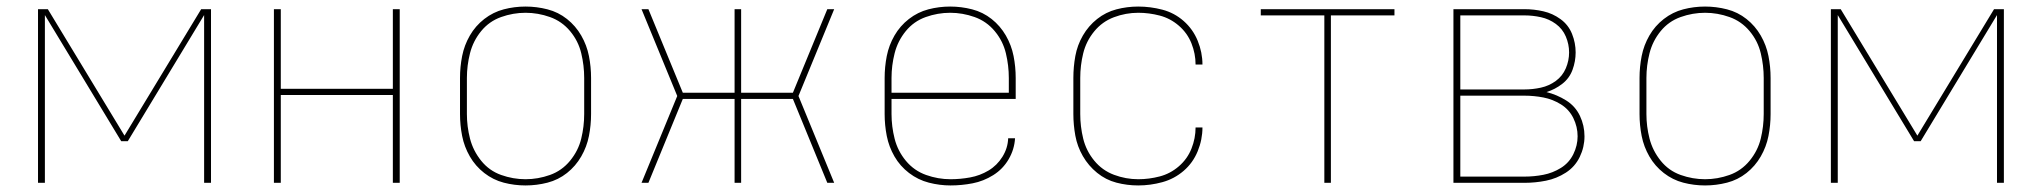

<svg xmlns="http://www.w3.org/2000/svg" viewBox="-20 -558 6232 586"><path d="M96 0H117V-512L350 -127H370L603 -512V0H624V-530H594L360 -144L126 -530H96Z M816 0H837V-268H1179V0H1200V-530H1179V-287H837V-530H816Z M1584 8Q1618 8 1651 -0.5Q1684 -9 1710.5 -30Q1737 -51 1754 -80.5Q1771 -110 1777.5 -143Q1784 -176 1784 -210V-320Q1784 -354 1777.5 -387Q1771 -420 1754 -449.5Q1737 -479 1710.5 -500Q1684 -521 1651 -529.5Q1618 -538 1584 -538Q1550 -538 1517.5 -529.5Q1485 -521 1458 -500Q1431 -479 1414 -449.5Q1397 -420 1390.5 -387Q1384 -354 1384 -320V-210Q1384 -176 1390.5 -143Q1397 -110 1414 -80.5Q1431 -51 1458 -30Q1485 -9 1517.5 -0.5Q1550 8 1584 8ZM1584 -11Q1546 -11 1509.5 -24Q1473 -37 1448.5 -67.5Q1424 -98 1414.5 -135Q1405 -172 1405 -210V-320Q1405 -358 1414.5 -395.5Q1424 -433 1448.5 -463Q1473 -493 1509.5 -506Q1546 -519 1584 -519Q1622 -519 1658.5 -506Q1695 -493 1720 -463Q1745 -433 1754 -395.5Q1763 -358 1763 -320V-210Q1763 -172 1754 -135Q1745 -98 1720 -67.5Q1695 -37 1658.5 -24Q1622 -11 1584 -11Z M1938 0H1959L2064 -256H2222V0H2242V-256H2400L2505 0H2526L2417 -265L2526 -530H2505L2400 -275H2242V-530H2222V-275H2064L1959 -530H1938L2047 -265Z M2881 8Q2915 8 2948.5 1.5Q2982 -5 3011.5 -23.5Q3041 -42 3058.5 -72Q3076 -102 3078 -136H3057Q3056 -106 3039.5 -79.5Q3023 -53 2997 -37.5Q2971 -22 2941 -16.5Q2911 -11 2881 -11Q2843 -11 2806.5 -24Q2770 -37 2745 -67Q2720 -97 2710.5 -134.5Q2701 -172 2701 -210V-256H3080V-320Q3080 -354 3073.5 -387Q3067 -420 3050 -449.5Q3033 -479 3006.5 -500Q2980 -521 2947 -529.5Q2914 -538 2880 -538Q2846 -538 2813.5 -529.5Q2781 -521 2754 -500Q2727 -479 2710 -449.5Q2693 -420 2686.5 -387Q2680 -354 2680 -320V-210Q2680 -176 2686.5 -143Q2693 -110 2710 -80.5Q2727 -51 2754.5 -30Q2782 -9 2815 -0.5Q2848 8 2881 8ZM2701 -275V-320Q2701 -358 2710.5 -395.5Q2720 -433 2744.5 -463Q2769 -493 2805.5 -506Q2842 -519 2880 -519Q2918 -519 2954.5 -506Q2991 -493 3016 -463Q3041 -433 3050 -395.5Q3059 -358 3059 -320V-275Z M3454 8Q3491 8 3527.5 -2Q3564 -12 3592.5 -36.5Q3621 -61 3635.5 -96.5Q3650 -132 3650 -169H3629Q3629 -136 3616.5 -104.5Q3604 -73 3578 -50.5Q3552 -28 3519.5 -19.5Q3487 -11 3454 -11Q3416 -11 3380 -24.5Q3344 -38 3319.5 -68Q3295 -98 3286 -135Q3277 -172 3277 -210V-320Q3277 -358 3286 -395Q3295 -432 3319.5 -462Q3344 -492 3380 -505.5Q3416 -519 3454 -519Q3487 -519 3519.5 -510.5Q3552 -502 3578 -479.5Q3604 -457 3616.5 -425.5Q3629 -394 3629 -361H3650Q3650 -398 3635.5 -433.5Q3621 -469 3592.5 -494Q3564 -519 3527.5 -528.5Q3491 -538 3454 -538Q3420 -538 3387.5 -529.5Q3355 -521 3328.5 -500Q3302 -479 3285 -449.5Q3268 -420 3262 -387Q3256 -354 3256 -320V-210Q3256 -177 3262 -144Q3268 -111 3285 -81.5Q3302 -52 3328.5 -30.5Q3355 -9 3387.5 -0.5Q3420 8 3454 8Z M4022 0H4042V-511H4236V-530H3828V-511H4022Z M4416 0H4633Q4666 0 4698.5 -6.5Q4731 -13 4759 -31Q4787 -49 4801.5 -79Q4816 -109 4816 -142Q4816 -175 4802 -204.5Q4788 -234 4760 -251.5Q4732 -269 4700 -277Q4726 -285 4748 -302Q4770 -319 4779.5 -345Q4789 -371 4789 -398Q4789 -427 4778 -454.5Q4767 -482 4743 -499.5Q4719 -517 4690.5 -523.5Q4662 -530 4633 -530H4416ZM4633 -285H4437V-511H4633Q4658 -511 4683 -505.5Q4708 -500 4728.5 -485Q4749 -470 4759 -446.5Q4769 -423 4769 -398Q4769 -373 4759 -349.5Q4749 -326 4728.5 -311Q4708 -296 4683 -290.5Q4658 -285 4633 -285ZM4437 -19V-266H4633Q4662 -266 4690.5 -260.5Q4719 -255 4744 -239.5Q4769 -224 4782 -197.5Q4795 -171 4795 -142Q4795 -114 4782 -87.5Q4769 -61 4744 -45.5Q4719 -30 4690.5 -24.5Q4662 -19 4633 -19Z M5184 8Q5218 8 5251 -0.5Q5284 -9 5310.5 -30Q5337 -51 5354 -80.5Q5371 -110 5377.5 -143Q5384 -176 5384 -210V-320Q5384 -354 5377.5 -387Q5371 -420 5354 -449.5Q5337 -479 5310.5 -500Q5284 -521 5251 -529.5Q5218 -538 5184 -538Q5150 -538 5117.5 -529.5Q5085 -521 5058 -500Q5031 -479 5014 -449.5Q4997 -420 4990.5 -387Q4984 -354 4984 -320V-210Q4984 -176 4990.5 -143Q4997 -110 5014 -80.5Q5031 -51 5058 -30Q5085 -9 5117.5 -0.5Q5150 8 5184 8ZM5184 -11Q5146 -11 5109.5 -24Q5073 -37 5048.5 -67.5Q5024 -98 5014.5 -135Q5005 -172 5005 -210V-320Q5005 -358 5014.5 -395.5Q5024 -433 5048.5 -463Q5073 -493 5109.5 -506Q5146 -519 5184 -519Q5222 -519 5258.5 -506Q5295 -493 5320 -463Q5345 -433 5354 -395.5Q5363 -358 5363 -320V-210Q5363 -172 5354 -135Q5345 -98 5320 -67.5Q5295 -37 5258.5 -24Q5222 -11 5184 -11Z M5568 0H5589V-512L5822 -127H5842L6075 -512V0H6096V-530H6066L5832 -144L5598 -530H5568Z"/></svg>

Font: Iosevka Sparkle Thin
Style: Regular
Weight: 100
Designer: Belleve Invis
Foundry: Belleve Invis
Version: Version 4.5.0; ttfautohint (v1.8.3)